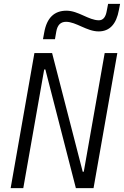

<svg xmlns="http://www.w3.org/2000/svg" viewBox="-20 -966 637 986"><path d="M369.6 0H460.4L582.5 -693.4H517.6L410.2 -84H404.8L247.6 -693.4H156.7L34.7 0H99.6L207 -609.4H212.9ZM200.7 -764.6H262.2L269 -803.7C274.9 -837.9 291.5 -854 319.3 -854C370.6 -854 425.8 -804.7 486.3 -804.7C543 -804.7 577.6 -841.8 590.8 -915.5L596.7 -946.3H535.2L528.3 -910.6C522.9 -877.9 509.3 -861.8 487.8 -861.8C435.5 -861.8 382.3 -911.1 321.3 -911.1C258.3 -911.1 220.2 -874 207 -798.8Z"/></svg>

Font: Cascadia Code NF Light
Style: Italic
Weight: 300
Italic angle: -10°
Monospace: yes
Designer: Aaron Bell
Foundry: Saja Typeworks
Version: Version 2404.023